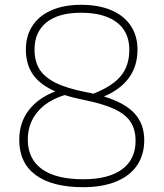

<svg xmlns="http://www.w3.org/2000/svg" viewBox="-20 -769 680 798"><path d="M579.5 -186Q579.5 -126 549.8 -82Q520 -38 462.8 -14.5Q405.5 9 325 9Q197 9 128.5 -41.5Q60 -92 60 -187.5Q60 -259 99.2 -310.5Q138.5 -362 210 -389Q146 -417 116.8 -459.5Q87.5 -502 87.5 -562.5Q87.5 -620 115 -662Q142.5 -704 194.2 -726.5Q246 -749 317 -749Q390 -749 442.8 -726.5Q495.5 -704 523.5 -662Q551.5 -620 551.5 -562.5Q551.5 -494.5 515.8 -445.5Q480 -396.5 412 -368Q500 -341 539.8 -297Q579.5 -253 579.5 -186ZM338 -386Q355 -383 368 -379.5Q447 -410.5 482.2 -453.2Q517.5 -496 517.5 -562Q517.5 -637 464.8 -676.5Q412 -716 316.5 -716Q222.5 -716 173 -675.8Q123.5 -635.5 123.5 -563.5Q123.5 -515 144 -481.5Q164.5 -448 211.2 -424.8Q258 -401.5 338 -386ZM543.5 -183.5Q543.5 -230.5 522.8 -262.2Q502 -294 456 -315.5Q410 -337 332 -353Q286 -362 249 -374Q174.5 -351 135 -302.8Q95.5 -254.5 95.5 -189Q95.5 -108.5 154.2 -66.2Q213 -24 326 -24Q431 -24 487.2 -65.2Q543.5 -106.5 543.5 -183.5Z"/></svg>

Font: Encode Sans Semi Expanded Thin
Style: Regular
Weight: 250
Width: 6
Designer: Multiple Designers
Foundry: Impallari Type
Version: Version 2.000